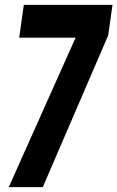

<svg xmlns="http://www.w3.org/2000/svg" viewBox="-20 -770 483 790"><path d="M16 0 317 -673 352 -615H59L78 -750H443L425 -624L156 0Z"/></svg>

Font: Mohave Light
Style: Bold Italic
Weight: 700
Italic angle: -8°
Version: Version 2.003